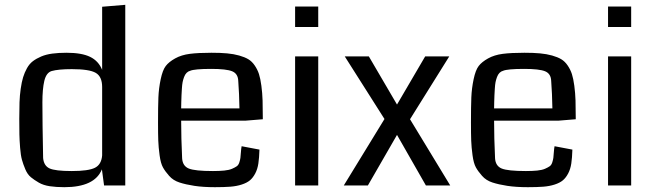

<svg xmlns="http://www.w3.org/2000/svg" viewBox="-20 -770 2720 797"><path d="M500 0H412L403 -67Q373 7 247 7Q213 7 186.5 3Q160 -1 141 -12Q122 -23 108 -34.5Q94 -46 85 -67.5Q76 -89 71 -107Q66 -125 63.5 -156.5Q61 -188 60.5 -212Q60 -236 60 -276Q60 -316 61 -345Q62 -374 66 -402Q70 -430 76 -449.5Q82 -469 92 -487Q102 -505 116.5 -516Q131 -527 151 -535.5Q171 -544 197 -547.5Q223 -551 256 -551Q319 -551 354 -534Q389 -517 404 -480V-742L500 -750ZM404 -125V-409Q404 -452 377.5 -467.5Q351 -483 278 -483Q222 -483 194 -475Q172 -468 164 -434.5Q156 -401 156 -345Q156 -262 159 -114Q162 -82 185.5 -71Q209 -60 278 -60Q347 -60 374 -73.5Q401 -87 404 -125Z M1071 -275Q1012 -270 998 -269H732Q732 -198 736 -113Q738 -81 763.5 -70.5Q789 -60 864 -60Q891 -60 911 -62Q931 -64 943.5 -69.5Q956 -75 963 -80Q970 -85 973.5 -96Q977 -107 978 -115Q979 -123 980 -138Q981 -153 983 -163L1057 -149Q1056 -115 1052.5 -91.5Q1049 -68 1039.5 -50Q1030 -32 1017.5 -21.5Q1005 -11 983.5 -4Q962 3 936 5Q910 7 872 7Q823 7 787 1.5Q751 -4 725 -12.5Q699 -21 682.5 -39.5Q666 -58 656.5 -75Q647 -92 642.5 -125.5Q638 -159 637 -186Q636 -213 636 -261Q636 -328 637.5 -365.5Q639 -403 647 -441Q655 -479 668 -496Q681 -513 707 -527.5Q733 -542 768 -546.5Q803 -551 858 -551Q895 -551 922.5 -548.5Q950 -546 973 -539.5Q996 -533 1011 -524Q1026 -515 1037.5 -498Q1049 -481 1055 -462.5Q1061 -444 1065 -414Q1069 -384 1070 -353Q1071 -322 1071 -275ZM732 -320H974Q973 -382 969 -434Q968 -464 944 -474Q920 -484 857 -484Q787 -484 769 -476Q761 -474 754.5 -467.5Q748 -461 744 -450Q740 -439 738 -429Q736 -419 735 -402Q734 -385 733.5 -375.5Q733 -366 732.5 -346.5Q732 -327 732 -320Z M1301 0H1205V-536H1301ZM1301 -743V-658H1205V-743Z M1849 0H1748L1628 -210L1507 0H1407L1576 -276L1411 -536H1511L1628 -336L1745 -536H1845L1682 -275Z M2370 -275Q2311 -270 2297 -269H2031Q2031 -198 2035 -113Q2037 -81 2062.5 -70.5Q2088 -60 2163 -60Q2190 -60 2210 -62Q2230 -64 2242.5 -69.5Q2255 -75 2262 -80Q2269 -85 2272.5 -96Q2276 -107 2277 -115Q2278 -123 2279 -138Q2280 -153 2282 -163L2356 -149Q2355 -115 2351.5 -91.5Q2348 -68 2338.5 -50Q2329 -32 2316.5 -21.5Q2304 -11 2282.5 -4Q2261 3 2235 5Q2209 7 2171 7Q2122 7 2086 1.5Q2050 -4 2024 -12.5Q1998 -21 1981.5 -39.5Q1965 -58 1955.5 -75Q1946 -92 1941.5 -125.5Q1937 -159 1936 -186Q1935 -213 1935 -261Q1935 -328 1936.5 -365.5Q1938 -403 1946 -441Q1954 -479 1967 -496Q1980 -513 2006 -527.5Q2032 -542 2067 -546.5Q2102 -551 2157 -551Q2194 -551 2221.5 -548.5Q2249 -546 2272 -539.5Q2295 -533 2310 -524Q2325 -515 2336.5 -498Q2348 -481 2354 -462.5Q2360 -444 2364 -414Q2368 -384 2369 -353Q2370 -322 2370 -275ZM2031 -320H2273Q2272 -382 2268 -434Q2267 -464 2243 -474Q2219 -484 2156 -484Q2086 -484 2068 -476Q2060 -474 2053.5 -467.5Q2047 -461 2043 -450Q2039 -439 2037 -429Q2035 -419 2034 -402Q2033 -385 2032.5 -375.5Q2032 -366 2031.5 -346.5Q2031 -327 2031 -320Z M2600 0H2504V-536H2600ZM2600 -743V-658H2504V-743Z"/></svg>

Font: Myanmar Chatu
Style: Regular
Weight: 400
Designer: Danh Hong
Foundry: Google Inc.
Version: Version 2.00 November 20, 2015